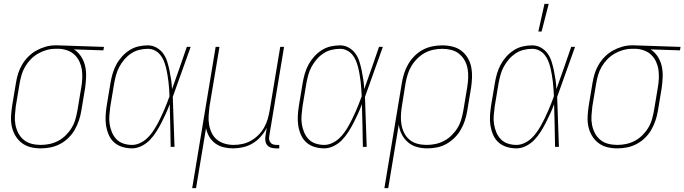

<svg xmlns="http://www.w3.org/2000/svg" viewBox="-20 -764 3561 999"><path d="M192 8Q164 8 138.5 1.5Q113 -5 93 -20.5Q73 -36 60 -58Q47 -80 41.5 -105.5Q36 -131 37.5 -158.5Q39 -186 43 -213L63 -333Q67 -358 74.5 -382Q82 -406 95.5 -428.5Q109 -451 128 -470Q147 -489 170 -501.5Q193 -514 217.5 -521Q242 -528 266 -528H281L521 -520L518 -502L365 -507Q387 -493 402 -470Q417 -447 423 -420Q429 -393 428 -364.5Q427 -336 423 -307L403 -187Q399 -162 390.5 -137Q382 -112 369 -89Q356 -66 336 -46.5Q316 -27 292 -14.5Q268 -2 242.5 3Q217 8 192 8ZM192 -10Q215 -10 238.5 -15Q262 -20 283.5 -31.5Q305 -43 323 -61Q341 -79 353.5 -100Q366 -121 372.5 -144Q379 -167 383 -190L403 -310Q407 -333 408 -356Q409 -379 406 -400.5Q403 -422 394 -442Q385 -462 370 -477Q355 -492 335 -500Q315 -508 292 -510H266Q244 -510 221.5 -503.5Q199 -497 178 -485Q157 -473 140 -455.5Q123 -438 111 -417.5Q99 -397 92.5 -375Q86 -353 82 -330L62 -210Q59 -186 57.5 -161.5Q56 -137 60.5 -114Q65 -91 75.5 -71Q86 -51 103.5 -36.5Q121 -22 144 -16Q167 -10 192 -10Z M667 8Q641 8 616.5 0.5Q592 -7 574 -23Q556 -39 546 -62Q536 -85 532 -110Q528 -135 529.5 -161Q531 -187 535 -213L555 -333Q559 -357 566 -381Q573 -405 585 -427.5Q597 -450 614.5 -469.5Q632 -489 654 -503Q676 -517 700.5 -522.5Q725 -528 749 -528Q774 -528 795 -516Q816 -504 829.5 -485Q843 -466 850 -443.5Q857 -421 862 -397Q867 -373 870.5 -349Q874 -325 875 -300Q895 -355 914 -410Q933 -465 952 -520H972Q948 -455 925.5 -390Q903 -325 879 -260Q882 -195 883.5 -130Q885 -65 888 0H868Q867 -55 866 -110.5Q865 -166 863 -222Q854 -197 843 -173Q832 -149 820 -125.5Q808 -102 793.5 -79Q779 -56 760.5 -36.5Q742 -17 717 -4.5Q692 8 667 8ZM667 -10Q687 -10 707 -19Q727 -28 743 -42.5Q759 -57 771.5 -74.5Q784 -92 794.5 -110.5Q805 -129 814 -148Q823 -167 831.5 -186Q840 -205 847.5 -224.5Q855 -244 862 -263Q861 -282 860 -301Q859 -320 856.5 -339Q854 -358 851 -376.5Q848 -395 843.5 -413Q839 -431 832 -448Q825 -465 813.5 -479Q802 -493 785.5 -501.5Q769 -510 749 -510Q727 -510 704.5 -504.5Q682 -499 662.5 -486Q643 -473 627.5 -455Q612 -437 601 -416.5Q590 -396 584 -374Q578 -352 574 -330L554 -210Q551 -187 549 -163.5Q547 -140 550.5 -118Q554 -96 562.5 -75.5Q571 -55 586 -39.5Q601 -24 622.5 -17Q644 -10 667 -10Z M980 215 1102 -520H1122L1070 -210Q1067 -186 1065.5 -162Q1064 -138 1068 -115Q1072 -92 1082 -71.5Q1092 -51 1109.5 -37Q1127 -23 1149.5 -16.5Q1172 -10 1196 -10Q1218 -10 1241.5 -15Q1265 -20 1286 -32Q1307 -44 1324.5 -61.5Q1342 -79 1354 -100Q1366 -121 1372.5 -143.5Q1379 -166 1383 -189L1438 -520H1458L1381 -56Q1379 -47 1380.5 -38Q1382 -29 1387.5 -22Q1393 -15 1401.5 -12.5Q1410 -10 1419 -10H1433V8H1416Q1403 8 1391 4.5Q1379 1 1371 -8Q1363 -17 1361 -30Q1359 -43 1361 -56L1368 -99Q1356 -75 1337 -53.5Q1318 -32 1294.5 -18Q1271 -4 1244.5 2Q1218 8 1192 8Q1167 8 1143 2Q1119 -4 1100 -18Q1081 -32 1069 -52.5Q1057 -73 1052 -97L1000 215Z M1667 8Q1641 8 1616.5 0.5Q1592 -7 1574 -23Q1556 -39 1546 -62Q1536 -85 1532 -110Q1528 -135 1529.5 -161Q1531 -187 1535 -213L1555 -333Q1559 -357 1566 -381Q1573 -405 1585 -427.5Q1597 -450 1614.5 -469.5Q1632 -489 1654 -503Q1676 -517 1700.5 -522.5Q1725 -528 1749 -528Q1774 -528 1795 -516Q1816 -504 1829.5 -485Q1843 -466 1850 -443.5Q1857 -421 1862 -397Q1867 -373 1870.5 -349Q1874 -325 1875 -300Q1895 -355 1914 -410Q1933 -465 1952 -520H1972Q1948 -455 1925.5 -390Q1903 -325 1879 -260Q1882 -195 1883.5 -130Q1885 -65 1888 0H1868Q1867 -55 1866 -110.5Q1865 -166 1863 -222Q1854 -197 1843 -173Q1832 -149 1820 -125.5Q1808 -102 1793.5 -79Q1779 -56 1760.5 -36.5Q1742 -17 1717 -4.5Q1692 8 1667 8ZM1667 -10Q1687 -10 1707 -19Q1727 -28 1743 -42.5Q1759 -57 1771.5 -74.5Q1784 -92 1794.5 -110.5Q1805 -129 1814 -148Q1823 -167 1831.5 -186Q1840 -205 1847.5 -224.5Q1855 -244 1862 -263Q1861 -282 1860 -301Q1859 -320 1856.5 -339Q1854 -358 1851 -376.5Q1848 -395 1843.5 -413Q1839 -431 1832 -448Q1825 -465 1813.5 -479Q1802 -493 1785.5 -501.5Q1769 -510 1749 -510Q1727 -510 1704.5 -504.5Q1682 -499 1662.5 -486Q1643 -473 1627.5 -455Q1612 -437 1601 -416.5Q1590 -396 1584 -374Q1578 -352 1574 -330L1554 -210Q1551 -187 1549 -163.5Q1547 -140 1550.5 -118Q1554 -96 1562.5 -75.5Q1571 -55 1586 -39.5Q1601 -24 1622.5 -17Q1644 -10 1667 -10Z M1980 215 2071 -333Q2075 -358 2083 -383Q2091 -408 2104.5 -431Q2118 -454 2137.5 -473.5Q2157 -493 2181 -505.5Q2205 -518 2230.5 -523Q2256 -528 2281 -528Q2309 -528 2335 -521.5Q2361 -515 2381 -499.5Q2401 -484 2414 -462Q2427 -440 2432 -414.5Q2437 -389 2436 -361.5Q2435 -334 2431 -307L2411 -187Q2407 -162 2399 -137.5Q2391 -113 2378 -90Q2365 -67 2345.5 -47.5Q2326 -28 2302.5 -15Q2279 -2 2253.5 3Q2228 8 2203 8Q2175 8 2148.5 0.5Q2122 -7 2102.5 -24Q2083 -41 2070.5 -65Q2058 -89 2055 -116L2000 215ZM2200 -10Q2223 -10 2246.5 -15Q2270 -20 2291.5 -31.5Q2313 -43 2331 -61Q2349 -79 2361.5 -100Q2374 -121 2380.5 -144Q2387 -167 2391 -190L2411 -310Q2415 -334 2416 -358.5Q2417 -383 2413 -406Q2409 -429 2398 -449Q2387 -469 2369.5 -483.5Q2352 -498 2329 -504Q2306 -510 2281 -510Q2258 -510 2234.5 -505Q2211 -500 2190 -488.5Q2169 -477 2151 -459Q2133 -441 2120.5 -420Q2108 -399 2101 -376Q2094 -353 2090 -330L2071 -211Q2067 -187 2066 -162.5Q2065 -138 2069 -115Q2073 -92 2083.5 -71.5Q2094 -51 2111.5 -36.5Q2129 -22 2152 -16Q2175 -10 2200 -10Z M2667 8Q2641 8 2616.5 0.5Q2592 -7 2574 -23Q2556 -39 2546 -62Q2536 -85 2532 -110Q2528 -135 2529.5 -161Q2531 -187 2535 -213L2555 -333Q2559 -357 2566 -381Q2573 -405 2585 -427.5Q2597 -450 2614.5 -469.5Q2632 -489 2654 -503Q2676 -517 2700.5 -522.5Q2725 -528 2749 -528Q2774 -528 2795 -516Q2816 -504 2829.5 -485Q2843 -466 2850 -443.5Q2857 -421 2862 -397Q2867 -373 2870.5 -349Q2874 -325 2875 -300Q2895 -355 2914 -410Q2933 -465 2952 -520H2972Q2948 -455 2925.5 -390Q2903 -325 2879 -260Q2882 -195 2883.5 -130Q2885 -65 2888 0H2868Q2867 -55 2866 -110.5Q2865 -166 2863 -222Q2854 -197 2843 -173Q2832 -149 2820 -125.5Q2808 -102 2793.5 -79Q2779 -56 2760.5 -36.5Q2742 -17 2717 -4.5Q2692 8 2667 8ZM2667 -10Q2687 -10 2707 -19Q2727 -28 2743 -42.5Q2759 -57 2771.5 -74.5Q2784 -92 2794.5 -110.5Q2805 -129 2814 -148Q2823 -167 2831.5 -186Q2840 -205 2847.5 -224.5Q2855 -244 2862 -263Q2861 -282 2860 -301Q2859 -320 2856.5 -339Q2854 -358 2851 -376.5Q2848 -395 2843.5 -413Q2839 -431 2832 -448Q2825 -465 2813.5 -479Q2802 -493 2785.5 -501.5Q2769 -510 2749 -510Q2727 -510 2704.5 -504.5Q2682 -499 2662.5 -486Q2643 -473 2627.5 -455Q2612 -437 2601 -416.5Q2590 -396 2584 -374Q2578 -352 2574 -330L2554 -210Q2551 -187 2549 -163.5Q2547 -140 2550.5 -118Q2554 -96 2562.5 -75.5Q2571 -55 2586 -39.5Q2601 -24 2622.5 -17Q2644 -10 2667 -10ZM2781 -600 2813 -744H2835L2798 -600Z M3192 8Q3164 8 3138.5 1.5Q3113 -5 3093 -20.5Q3073 -36 3060 -58Q3047 -80 3041.5 -105.5Q3036 -131 3037.5 -158.5Q3039 -186 3043 -213L3063 -333Q3067 -358 3074.5 -382Q3082 -406 3095.5 -428.5Q3109 -451 3128 -470Q3147 -489 3170 -501.5Q3193 -514 3217.5 -521Q3242 -528 3266 -528H3281L3521 -520L3518 -502L3365 -507Q3387 -493 3402 -470Q3417 -447 3423 -420Q3429 -393 3428 -364.5Q3427 -336 3423 -307L3403 -187Q3399 -162 3390.5 -137Q3382 -112 3369 -89Q3356 -66 3336 -46.5Q3316 -27 3292 -14.5Q3268 -2 3242.5 3Q3217 8 3192 8ZM3192 -10Q3215 -10 3238.5 -15Q3262 -20 3283.5 -31.5Q3305 -43 3323 -61Q3341 -79 3353.5 -100Q3366 -121 3372.5 -144Q3379 -167 3383 -190L3403 -310Q3407 -333 3408 -356Q3409 -379 3406 -400.5Q3403 -422 3394 -442Q3385 -462 3370 -477Q3355 -492 3335 -500Q3315 -508 3292 -510H3266Q3244 -510 3221.5 -503.5Q3199 -497 3178 -485Q3157 -473 3140 -455.5Q3123 -438 3111 -417.5Q3099 -397 3092.5 -375Q3086 -353 3082 -330L3062 -210Q3059 -186 3057.5 -161.5Q3056 -137 3060.5 -114Q3065 -91 3075.5 -71Q3086 -51 3103.5 -36.5Q3121 -22 3144 -16Q3167 -10 3192 -10Z"/></svg>

Font: Iosevka Term Curly Th Obl
Style: Regular
Weight: 100
Italic angle: -9°
Designer: Belleve Invis
Foundry: Belleve Invis
Version: Version 32.3.0